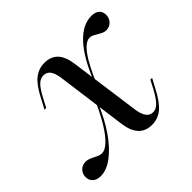

<svg xmlns="http://www.w3.org/2000/svg" viewBox="-134 -557 699 699"><g transform="rotate(-45 215.5 -207.5)"><path d="M285.5 11.3Q253.2 11.3 234.3 -8.9Q215.3 -29 209.7 -69.4L172.6 -345.2Q168.5 -371 159.3 -383.5Q150 -396 133.1 -396Q116.9 -396 103.6 -382.7Q90.3 -369.4 72.6 -335.5L56.5 -304.8H47.6L67.7 -342.7Q91.1 -388.7 114.5 -407.3Q137.9 -425.8 167.7 -425.8Q200.8 -425.8 219.4 -406Q237.9 -386.3 243.5 -346L281.5 -69.4Q285.5 -44.4 295.2 -31.5Q304.8 -18.5 321 -18.5Q336.3 -18.5 350 -32.3Q363.7 -46 381.5 -79L397.6 -109.7H406.5L386.3 -71.8Q362.9 -26.6 339.5 -7.7Q316.1 11.3 285.5 11.3ZM21.8 11.3Q2.4 11.3 -8.9 1.2Q-20.2 -8.9 -20.2 -25.8Q-20.2 -42.7 -8.9 -54Q2.4 -65.3 19.4 -65.3Q28.2 -65.3 36.7 -62.1Q45.2 -58.9 52.8 -54.8Q60.5 -50.8 68.1 -47.6Q75.8 -44.4 83.1 -44.4Q99.2 -44.4 117.7 -61.3Q136.3 -78.2 157.3 -111.7Q178.2 -145.2 200 -193.5L203.2 -185.5Q178.2 -125 147.6 -81Q116.9 -37.1 84.7 -12.9Q52.4 11.3 21.8 11.3ZM250.8 -241.9 246.8 -248.4Q281.5 -336.3 322.6 -381Q363.7 -425.8 409.7 -425.8Q429 -425.8 439.9 -416.5Q450.8 -407.3 450.8 -390.3Q450.8 -373.4 439.5 -361.7Q428.2 -350 411.3 -350Q402.4 -350 394.8 -353.6Q387.1 -357.3 379.8 -361.7Q372.6 -366.1 364.9 -370.2Q357.3 -374.2 349.2 -374.2Q327.4 -374.2 302.8 -340.7Q278.2 -307.3 250.8 -241.9Z"/></g></svg>

Font: Playfair 144pt
Style: Italic
Weight: 400
Italic angle: -15.6°
Designer: Claus Eggers Sørensen
Foundry: Claus Eggers Sørensen
Version: Version 2.001;gftools[0.9.30]